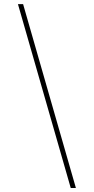

<svg xmlns="http://www.w3.org/2000/svg" viewBox="-20 -819 462 946"><path d="M68.4 -798.8 328.6 107.4H354L93.8 -798.8Z"/></svg>

Font: Wand UI Pro
Style: Regular
Weight: 400
Designer: Andreas Faust
Version: Version 1.003;FEAKit 1.0